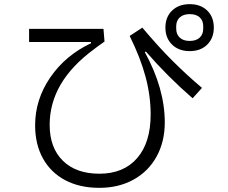

<svg xmlns="http://www.w3.org/2000/svg" viewBox="-20 -878 1096 924"><path d="M776 -745Q776 -796 808 -827Q840 -858 893 -858Q946 -858 977.5 -827Q1009 -796 1009 -745Q1009 -695 977.5 -663.5Q946 -632 893 -632Q840 -632 808 -663.5Q776 -695 776 -745ZM958 -740V-752Q958 -779 941 -794.5Q924 -810 893 -810Q862 -810 845 -794Q828 -778 828 -752V-740Q828 -713 845 -697Q862 -681 893 -681Q924 -681 941 -697Q958 -713 958 -740ZM149 -275Q149 -399 222 -505.5Q295 -612 418 -670V-676H120V-739H478L483 -678L448 -653L431 -640Q219 -484 219 -277Q219 -167 282.5 -104.5Q346 -42 458 -42Q575 -42 640 -117Q705 -192 705 -327Q705 -417 680.5 -508.5Q656 -600 604 -705L665 -745Q744 -651 812 -583.5Q880 -516 952 -455L907 -405Q786 -510 682 -630L677 -627Q773 -452 773 -289Q773 -196 733.5 -124.5Q694 -53 622.5 -13.5Q551 26 458 26Q364 26 294.5 -10.5Q225 -47 187 -115Q149 -183 149 -275Z"/></svg>

Font: PlemolJP
Style: Regular
Weight: 400
Monospace: yes
Version: v2.0.4; ttfautohint (v1.8.4.7-5d5b-dirty) -l 6 -r 45 -G 200 